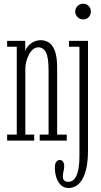

<svg xmlns="http://www.w3.org/2000/svg" viewBox="-20 -738 530 1008"><path d="M17.5 0V-31.5H68V-492.5H17.5V-523.5H112.5V-467.5Q115.5 -481.5 126.8 -495.2Q138 -509 155.8 -518Q173.5 -527 195 -527Q214 -527 233.5 -516.8Q253 -506.5 266.5 -475Q280 -443.5 280 -380.5V-31.5H330.5V0H188.5V-31.5H235V-369Q235 -434.5 221.8 -462Q208.5 -489.5 180.5 -489.5Q166 -489.5 153.5 -479Q141 -468.5 132 -451.5Q123 -434.5 118 -415Q113 -395.5 113 -377.5V-31.5H159.5V0ZM340 249Q317 249 301 234.8Q285 220.5 276.5 196Q268 171.5 268 140Q268 122 275 112Q282 102 293.5 102Q305 102 311 111Q317 120 317 133.5Q317 143 315.5 151.5Q314 160 312 168.8Q310 177.5 310 188Q310 200.5 314.8 206.8Q319.5 213 326 214.8Q332.5 216.5 339 216.5Q367.5 216.5 382.2 182.5Q397 148.5 397 84.5V-492.5H342V-523.5H442V50.5Q442 103.5 434.2 141Q426.5 178.5 412.5 202.5Q398.5 226.5 380 237.8Q361.5 249 340 249ZM417.5 -636Q399.5 -636 387.2 -648Q375 -660 375 -677Q375 -694.5 387.2 -706.5Q399.5 -718.5 417.5 -718.5Q434 -718.5 445.5 -706.5Q457 -694.5 457 -677Q457 -660 445.5 -648Q434 -636 417.5 -636Z"/></svg>

Font: Imbue Thin 10pt ExtraLight
Style: Regular
Weight: 250
Version: Version 1.102